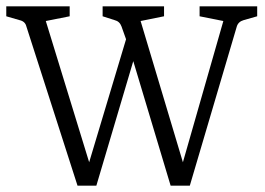

<svg xmlns="http://www.w3.org/2000/svg" viewBox="-20 -588 845 612"><path d="M0 -567.9H202.1V-536.1L126 -521L264.2 -70.8L381.8 -462.9L367.2 -503.9Q361.3 -520 345.2 -523.9L307.1 -536.1V-567.9H502.9V-536.1L428.2 -521L563 -70.8L691.9 -521L616.2 -536.1V-567.9H799.8V-536.1L756.8 -523.9Q739.7 -519 734.9 -503.9L585 3.9H523.9L404.8 -393.1L287.1 3.9H227.1L64 -503.9Q60.1 -520 42 -523.9L0 -536.1Z"/></svg>

Font: Yrsa-Light
Style: Regular
Weight: 300
Designer: Anna Giedrys (Yrsa+Rasa design), David Brezina (Yrsa art-direction, Rasa art-direction, design)
Foundry: Rosetta Type Foundry
Version: Version 1.001;PS 1.1;hotconv 1.0.88;makeotf.lib2.5.647800